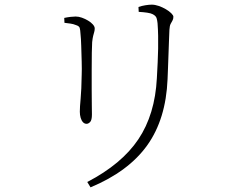

<svg xmlns="http://www.w3.org/2000/svg" viewBox="-20 -754 1040 825"><path d="M369 51 355 28Q503 -49 574.5 -155.5Q646 -262 654 -418Q656 -454 657.5 -485.5Q659 -517 659.5 -545Q660 -573 659.5 -600Q659 -627 657 -654Q656 -665 653 -675.5Q650 -686 636 -693Q629 -697 612.5 -699.5Q596 -702 576 -703L575 -724Q589 -729 605 -731.5Q621 -734 632 -734Q646 -734 662 -728.5Q678 -723 692.5 -714.5Q707 -706 716 -697Q725 -688 725 -682Q725 -672 721 -665.5Q717 -659 713 -651Q709 -643 708 -626Q707 -604 706 -576.5Q705 -549 704 -520.5Q703 -492 702 -464.5Q701 -437 700 -414Q693 -242 612.5 -129.5Q532 -17 369 51ZM257 -656 256 -677Q270 -680 283 -681.5Q296 -683 305 -683Q318 -683 332 -678Q346 -673 358.5 -665.5Q371 -658 379 -649Q387 -640 387 -632Q387 -624 385 -617Q383 -610 380.5 -600.5Q378 -591 376 -573Q375 -560 374.5 -527.5Q374 -495 374 -453.5Q374 -412 374 -371.5Q374 -331 374.5 -301Q375 -271 375 -262Q375 -238 367.5 -230Q360 -222 352 -222Q343 -222 336.5 -229Q330 -236 326.5 -248Q323 -260 323 -274Q323 -294 326.5 -330.5Q330 -367 331 -432Q332 -455 331 -489.5Q330 -524 329 -557Q328 -590 326 -607Q325 -626 322.5 -634Q320 -642 307 -646Q295 -651 283.5 -652.5Q272 -654 257 -656Z"/></svg>

Font: Source Han Serif JP VF
Style: Regular
Weight: 250
Designer: Ryoko NISHIZUKA 西塚涼子 (kana & ideographs); Frank Grießhammer (Latin, Greek & Cyrillic); Wenlong ZHANG 张文龙 (bopomofo); San
Foundry: Adobe
Version: Version 2.001;hotconv 1.1.0;makeotfexe 2.6.0